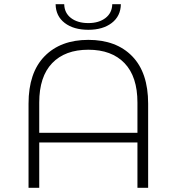

<svg xmlns="http://www.w3.org/2000/svg" viewBox="-20 -895 842 915"><path d="M686 -401V0H635V-216H167V0H116V-401Q116 -549 192.5 -627Q269 -705 401 -705Q534 -705 610 -627Q686 -549 686 -401ZM635 -262V-406Q635 -530 573.5 -594Q512 -658 401 -658Q290 -658 228.5 -594Q167 -530 167 -406V-262ZM245 -875H286Q287 -833 318.5 -809Q350 -785 401 -785Q451 -785 482.5 -809Q514 -833 515 -875H556Q555 -818 512.5 -785.5Q470 -753 401 -753Q331 -753 288.5 -785.5Q246 -818 245 -875Z"/></svg>

Font: Montserrat Alternates Light
Style: Regular
Weight: 300
Designer: Julieta Ulanovsky
Foundry: Julieta Ulanovsky
Version: Version 7.200